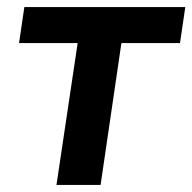

<svg xmlns="http://www.w3.org/2000/svg" viewBox="-20 -524 545 544"><path d="M140 0 200 -402H34L49 -504H505L490 -402H324L265 0Z"/></svg>

Font: Nunitoga
Style: Bold Italic
Weight: 700
Italic angle: -9°
Designer: Vernon Adams
Foundry: Vernon Adams
Version: Version 1.0